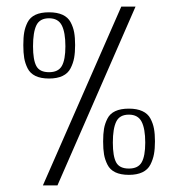

<svg xmlns="http://www.w3.org/2000/svg" viewBox="-20 -561 550 579"><path d="M320.3 -130.9Q320.3 -89.8 330.3 -71.3Q340.3 -52.7 368.7 -52.7Q396.5 -52.7 407.2 -71.5Q418 -90.3 418 -130.9Q418 -172.9 407 -194.1Q396 -215.3 368.7 -215.3Q340.8 -215.3 330.6 -194.3Q320.3 -173.3 320.3 -130.9ZM368.7 -233.4Q393.1 -233.4 409.4 -225.8Q425.8 -218.3 433.6 -203.6Q441.4 -189 444.3 -173.1Q447.3 -157.2 447.3 -134.8Q447.3 -112.3 444.3 -96.2Q441.4 -80.1 433.6 -64.7Q425.8 -49.3 409.4 -41.5Q393.1 -33.7 368.7 -33.7Q343.8 -33.7 327.6 -41.5Q311.5 -49.3 304 -64.5Q296.4 -79.6 293.7 -95.5Q291 -111.3 291 -134.3Q291 -157.2 293.7 -172.9Q296.4 -188.5 304 -203.4Q311.5 -218.3 327.6 -225.8Q343.8 -233.4 368.7 -233.4ZM79.6 -421.4Q79.6 -380.4 89.6 -361.8Q99.6 -343.3 127.9 -343.3Q155.8 -343.3 166.5 -362.1Q177.2 -380.9 177.2 -421.4Q177.2 -463.4 166.3 -484.6Q155.3 -505.9 127.9 -505.9Q100.1 -505.9 89.8 -484.9Q79.6 -463.9 79.6 -421.4ZM127.9 -523.9Q152.3 -523.9 168.7 -516.4Q185.1 -508.8 192.9 -494.1Q200.7 -479.5 203.6 -463.6Q206.5 -447.8 206.5 -425.3Q206.5 -402.8 203.6 -386.7Q200.7 -370.6 192.9 -355.2Q185.1 -339.8 168.7 -332Q152.3 -324.2 127.9 -324.2Q103 -324.2 86.9 -332Q70.8 -339.8 63.2 -355Q55.7 -370.1 53 -386Q50.3 -401.9 50.3 -424.8Q50.3 -447.8 53 -463.4Q55.7 -479 63.2 -493.9Q70.8 -508.8 86.9 -516.4Q103 -523.9 127.9 -523.9ZM388.7 -541 153.3 -2H109.4L345.7 -541Z"/></svg>

Font: LaylaRuqaa
Style: Regular
Weight: 400
Version: Version 2.0